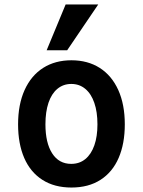

<svg xmlns="http://www.w3.org/2000/svg" viewBox="-20 -830 640 860"><path d="M61 -273Q61 -362 90.2 -426.8Q119.5 -491.5 173.2 -525.8Q227 -560 300 -560Q373 -560 426.8 -525.8Q480.5 -491.5 509.8 -426.8Q539 -362 539 -273Q539 -186.5 511.5 -122.8Q484 -59 430.2 -24.5Q376.5 10 300 10Q223.5 10 169.8 -24.5Q116 -59 88.5 -122.5Q61 -186 61 -273ZM416.5 -273Q416.5 -328.5 402.5 -369.2Q388.5 -410 362 -432Q335.5 -454 299.5 -454Q263.5 -454 237.2 -432.2Q211 -410.5 197.2 -369.8Q183.5 -329 183.5 -273Q183.5 -190 213.8 -143Q244 -96 299 -96Q336 -96 362.2 -117.5Q388.5 -139 402.5 -178.8Q416.5 -218.5 416.5 -273ZM189 -605 274 -810H420L281 -605Z"/></svg>

Font: JuliaMono
Style: Bold
Weight: 700
Monospace: yes
Designer: cormullion
Foundry: corm
Version: Version 0.055; ttfautohint (v1.8.4)